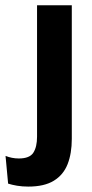

<svg xmlns="http://www.w3.org/2000/svg" viewBox="-70 -510 342 710"><path d="M67 -91V-490.5H195.5V-91ZM34.5 180Q12.5 180 -6.8 176.8Q-26 173.5 -40 169L-49.5 66.5Q-38.5 71 -26 73.5Q-13.5 76 -0.5 76Q39.5 76 53.2 54.8Q67 33.5 67 -4.5V-120H195.5V3.5Q195.5 57.5 180 97Q164.5 136.5 129.2 158.2Q94 180 34.5 180Z"/></svg>

Font: Anek Latin Medium SemiBold
Style: Regular
Weight: 600
Version: Version 1.003